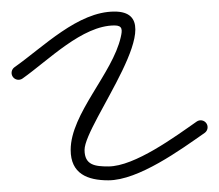

<svg xmlns="http://www.w3.org/2000/svg" viewBox="-32 -297 379 332"><path d="M6.9 -161.2C6.9 -161.2 6.9 -161.2 6.9 -161.2C51.9 -192.9 110.2 -253 166 -253C180.4 -253 179.6 -244.9 176.8 -232.7C162.7 -170 90.2 -100.6 90.2 -37.8C90.2 3.4 119.2 14.8 155.3 14.8C207.5 14.8 280.3 -38.1 321.9 -67.2C327.3 -71 328.6 -78.5 324.8 -83.9C321 -89.3 313.5 -90.6 308.1 -86.8C271.6 -61.3 201 -9.2 155.3 -9.2C132.7 -9.2 114.2 -11.2 114.2 -37.8C114.2 -83.8 270.6 -277 166 -277C102.7 -277 43.1 -216 -6.9 -180.8C-12.3 -177 -13.6 -169.5 -9.8 -164.1C-6 -158.7 1.5 -157.4 6.9 -161.2Z"/></svg>

Font: FRB American Cursive Guidelines Light
Style: Italic
Weight: 300
Italic angle: -25°
Version: Version 2.0;Modular Font Editor K font №1